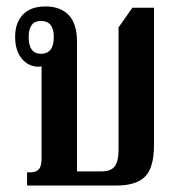

<svg xmlns="http://www.w3.org/2000/svg" viewBox="-20 -576 562 596"><path d="M64 0V-41H75Q91 -41 100 -50Q109 -59 109 -84V-370Q104 -369 99 -369Q69 -369 48 -393.5Q27 -418 27 -462Q27 -505 51 -530.5Q75 -556 121 -556Q168 -556 193.5 -529Q219 -502 219 -447V-44H296Q324 -44 336 -59.5Q348 -75 348 -112V-491L391 -552H458V-126Q458 -56 430.5 -28Q403 0 340 0ZM107 -409Q147 -409 147 -461Q147 -511 107 -511Q69 -511 69 -461Q69 -409 107 -409Z"/></svg>

Font: Noto Serif Thai ExtraCondensed SemiBold
Style: Regular
Weight: 600
Width: 2
Designer: Monotype Design Team
Foundry: Monotype Imaging Inc.
Version: Version 2.001; ttfautohint (v1.8.4.7-5d5b)